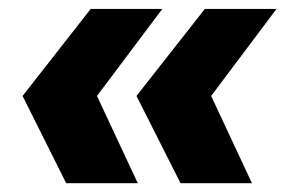

<svg xmlns="http://www.w3.org/2000/svg" viewBox="-20 -481 642 432"><path d="M345.2 -460.9 198.2 -265.1 290 -68.8H128.9L30.8 -265.1L184.1 -460.9ZM287.1 -265.1 440.9 -460.9H602.1L455.1 -265.1L546.9 -68.8H386.2Z"/></svg>

Font: Human Sans Black
Style: Italic
Weight: 800
Italic angle: -8°
Designer: Tim Radville
Foundry: Continuum
Version: Version 1.000;FEAKit 1.0